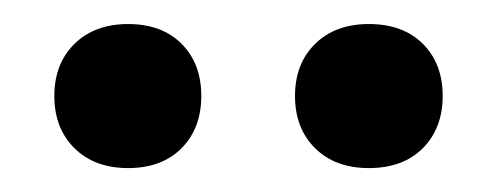

<svg xmlns="http://www.w3.org/2000/svg" viewBox="-20 -675 412 159"><path d="M86.1 -535.8Q58.4 -535.8 41.7 -552.2Q25 -568.7 25 -595.5Q25 -622.3 41.7 -638.7Q58.4 -655.1 86.1 -655.1Q114 -655.1 130.4 -638.7Q146.7 -622.3 146.7 -595.5Q146.7 -568.9 130.4 -552.3Q114 -535.8 86.1 -535.8ZM285.4 -535.8Q257.7 -535.8 241 -552.2Q224.3 -568.7 224.3 -595.5Q224.3 -622.3 241 -638.7Q257.7 -655.1 285.4 -655.1Q313.7 -655.1 330.2 -638.7Q346.6 -622.3 346.6 -595.5Q346.6 -568.9 330.2 -552.3Q313.7 -535.8 285.4 -535.8Z"/></svg>

Font: Fraunces SuperSoft
Style: Regular
Weight: 900
Version: Version 1.000;[b76b70a41]